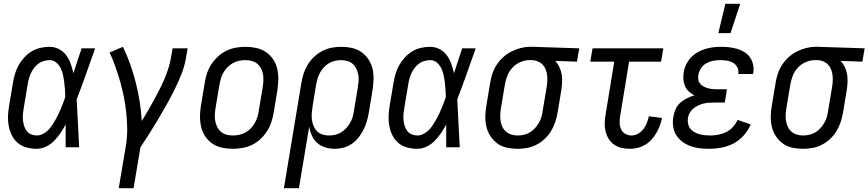

<svg xmlns="http://www.w3.org/2000/svg" viewBox="-20 -774 4564 1009"><path d="M173 8Q146 8 120 1Q94 -6 74.5 -22Q55 -38 43 -61.5Q31 -85 26 -111Q21 -137 22 -164.5Q23 -192 28 -219L48 -339Q52 -363 59 -386.5Q66 -410 78 -431.5Q90 -453 107.5 -472Q125 -491 146.5 -504Q168 -517 192.5 -522.5Q217 -528 240 -528Q267 -528 290 -516Q313 -504 328 -483.5Q343 -463 351.5 -439Q360 -415 366 -389L367 -392Q377 -424 387.5 -456Q398 -488 409 -520H480Q456 -453 432.5 -386Q409 -319 383 -252Q387 -189 389.5 -126Q392 -63 396 0H325Q325 -30 325 -60Q325 -90 325 -120Q313 -97 298 -75Q283 -53 264.5 -34Q246 -15 222 -3.5Q198 8 173 8ZM174 -62Q189 -62 205 -70Q221 -78 232.5 -89.5Q244 -101 253.5 -115Q263 -129 271 -143.5Q279 -158 286.5 -173Q294 -188 300 -203Q306 -218 312 -233.5Q318 -249 323 -264Q323 -284 321.5 -303.5Q320 -323 317.5 -342.5Q315 -362 311 -380.5Q307 -399 298.5 -416Q290 -433 275.5 -445.5Q261 -458 241 -458Q226 -458 210 -453.5Q194 -449 181 -439Q168 -429 158 -415.5Q148 -402 141.5 -387.5Q135 -373 131 -358Q127 -343 125 -328L105 -208Q102 -192 100.5 -175.5Q99 -159 100.5 -143.5Q102 -128 106.5 -113Q111 -98 120 -86Q129 -74 143.5 -68Q158 -62 174 -62Z M604 215 642 -11Q649 -55 648.5 -97.5Q648 -140 643.5 -182Q639 -224 631 -264.5Q623 -305 611.5 -345Q600 -385 586.5 -423.5Q573 -462 556 -498L626 -528Q648 -483 664.5 -436Q681 -389 693.5 -340Q706 -291 714 -240.5Q722 -190 725 -138Q741 -164 756.5 -190.5Q772 -217 787 -244.5Q802 -272 816 -299Q830 -326 842 -354Q854 -382 863.5 -410.5Q873 -439 878 -468L887 -520H966L957 -468Q950 -426 934 -385.5Q918 -345 898.5 -305.5Q879 -266 857.5 -227.5Q836 -189 813 -150.5Q790 -112 766.5 -74.5Q743 -37 718 0L682 215Z M1203 8Q1174 8 1146.5 2Q1119 -4 1096.5 -19Q1074 -34 1059 -56.5Q1044 -79 1037.5 -106Q1031 -133 1031 -161.5Q1031 -190 1036 -219L1056 -339Q1060 -364 1068 -389Q1076 -414 1091 -436.5Q1106 -459 1126 -477.5Q1146 -496 1170 -507.5Q1194 -519 1219.5 -523.5Q1245 -528 1270 -528Q1299 -528 1326.5 -522Q1354 -516 1376.5 -501Q1399 -486 1414.5 -463.5Q1430 -441 1436.5 -414Q1443 -387 1442.5 -358.5Q1442 -330 1438 -301L1418 -181Q1414 -156 1405.5 -131Q1397 -106 1382.5 -83.5Q1368 -61 1348 -42.5Q1328 -24 1304 -12.5Q1280 -1 1254 3.5Q1228 8 1203 8ZM1204 -62Q1220 -62 1237 -65.5Q1254 -69 1269.5 -77.5Q1285 -86 1297.5 -99Q1310 -112 1319 -127.5Q1328 -143 1333 -159.5Q1338 -176 1340 -192L1360 -312Q1363 -330 1364 -347.5Q1365 -365 1362.5 -381.5Q1360 -398 1352.5 -413Q1345 -428 1332.5 -438.5Q1320 -449 1304 -453.5Q1288 -458 1270 -458Q1254 -458 1236.5 -454.5Q1219 -451 1204 -442.5Q1189 -434 1176 -421Q1163 -408 1154 -392.5Q1145 -377 1140.5 -360.5Q1136 -344 1133 -328L1113 -208Q1110 -190 1109 -172.5Q1108 -155 1111 -138.5Q1114 -122 1121.5 -107Q1129 -92 1141 -81.5Q1153 -71 1169.5 -66.5Q1186 -62 1204 -62Z M1551 215H1472L1564 -339Q1568 -364 1576 -388.5Q1584 -413 1598 -435.5Q1612 -458 1632 -476.5Q1652 -495 1675.5 -507Q1699 -519 1724 -523.5Q1749 -528 1773 -528Q1802 -528 1829.5 -522Q1857 -516 1879 -500.5Q1901 -485 1916 -462.5Q1931 -440 1937.5 -413.5Q1944 -387 1943 -358Q1942 -329 1938 -301L1918 -181Q1914 -158 1907.5 -135.5Q1901 -113 1890 -91.5Q1879 -70 1864 -51Q1849 -32 1828.5 -18Q1808 -4 1785 2Q1762 8 1739 8Q1713 8 1689 0.5Q1665 -7 1647 -23Q1629 -39 1619 -61.5Q1609 -84 1605 -109ZM1708 -62Q1724 -62 1740.5 -65.5Q1757 -69 1772 -78Q1787 -87 1799 -100Q1811 -113 1820 -128.5Q1829 -144 1833.5 -160Q1838 -176 1840 -192L1860 -312Q1863 -329 1864.5 -346.5Q1866 -364 1863 -380.5Q1860 -397 1853 -412Q1846 -427 1834.5 -437.5Q1823 -448 1807 -453Q1791 -458 1774 -458Q1758 -458 1741 -454.5Q1724 -451 1709 -442Q1694 -433 1682 -420Q1670 -407 1661.5 -391.5Q1653 -376 1648.5 -360Q1644 -344 1641 -328L1623 -217Q1620 -199 1618.5 -181Q1617 -163 1619 -146Q1621 -129 1627.5 -113Q1634 -97 1645.5 -85Q1657 -73 1673.5 -67.5Q1690 -62 1708 -62Z M2173 8Q2146 8 2120 1Q2094 -6 2074.5 -22Q2055 -38 2043 -61.5Q2031 -85 2026 -111Q2021 -137 2022 -164.5Q2023 -192 2028 -219L2048 -339Q2052 -363 2059 -386.5Q2066 -410 2078 -431.5Q2090 -453 2107.5 -472Q2125 -491 2146.5 -504Q2168 -517 2192.5 -522.5Q2217 -528 2240 -528Q2267 -528 2290 -516Q2313 -504 2328 -483.5Q2343 -463 2351.5 -439Q2360 -415 2366 -389L2367 -392Q2377 -424 2387.5 -456Q2398 -488 2409 -520H2480Q2456 -453 2432.5 -386Q2409 -319 2383 -252Q2387 -189 2389.5 -126Q2392 -63 2396 0H2325Q2325 -30 2325 -60Q2325 -90 2325 -120Q2313 -97 2298 -75Q2283 -53 2264.5 -34Q2246 -15 2222 -3.5Q2198 8 2173 8ZM2174 -62Q2189 -62 2205 -70Q2221 -78 2232.5 -89.5Q2244 -101 2253.5 -115Q2263 -129 2271 -143.5Q2279 -158 2286.5 -173Q2294 -188 2300 -203Q2306 -218 2312 -233.5Q2318 -249 2323 -264Q2323 -284 2321.5 -303.5Q2320 -323 2317.5 -342.5Q2315 -362 2311 -380.5Q2307 -399 2298.5 -416Q2290 -433 2275.5 -445.5Q2261 -458 2241 -458Q2226 -458 2210 -453.5Q2194 -449 2181 -439Q2168 -429 2158 -415.5Q2148 -402 2141.5 -387.5Q2135 -373 2131 -358Q2127 -343 2125 -328L2105 -208Q2102 -192 2100.5 -175.5Q2099 -159 2100.5 -143.5Q2102 -128 2106.5 -113Q2111 -98 2120 -86Q2129 -74 2143.5 -68Q2158 -62 2174 -62Z M2700 8Q2671 8 2643.5 2Q2616 -4 2594.5 -19.5Q2573 -35 2558 -57.5Q2543 -80 2536.5 -106.5Q2530 -133 2530.5 -162Q2531 -191 2536 -219L2556 -339Q2560 -364 2568 -388Q2576 -412 2590.5 -434Q2605 -456 2625 -474Q2645 -492 2668 -503.5Q2691 -515 2716 -521.5Q2741 -528 2765 -528H2781L3024 -520L3012 -450L2898 -454Q2911 -440 2919.5 -422Q2928 -404 2931.5 -384Q2935 -364 2934 -343Q2933 -322 2930 -301L2910 -181Q2906 -156 2897.5 -131.5Q2889 -107 2875.5 -84.5Q2862 -62 2842 -43.5Q2822 -25 2798.5 -13Q2775 -1 2749.5 3.5Q2724 8 2700 8ZM2700 -62Q2716 -62 2732.5 -65.5Q2749 -69 2764 -78Q2779 -87 2791 -100Q2803 -113 2812 -128.5Q2821 -144 2825.5 -160Q2830 -176 2832 -192L2852 -312Q2855 -328 2856 -344.5Q2857 -361 2855.5 -376.5Q2854 -392 2848.5 -407Q2843 -422 2833 -433Q2823 -444 2808.5 -450.5Q2794 -457 2779 -458H2762Q2738 -458 2714 -447.5Q2690 -437 2672.5 -418Q2655 -399 2646 -375.5Q2637 -352 2633 -328L2613 -208Q2610 -191 2609 -173.5Q2608 -156 2610.5 -139.5Q2613 -123 2620 -108Q2627 -93 2639 -82.5Q2651 -72 2667 -67Q2683 -62 2700 -62Z M3290 8Q3267 8 3245.5 3Q3224 -2 3206.5 -14.5Q3189 -27 3178 -45.5Q3167 -64 3162 -85.5Q3157 -107 3158 -130Q3159 -153 3163 -175L3208 -450H3082L3094 -520H3466L3454 -450H3286L3239 -164Q3236 -146 3236.5 -128Q3237 -110 3244 -94.5Q3251 -79 3266 -70.5Q3281 -62 3299 -62Q3317 -62 3333.5 -71.5Q3350 -81 3361.5 -96Q3373 -111 3379.5 -128.5Q3386 -146 3390 -163L3459 -154Q3455 -134 3447.5 -114Q3440 -94 3429.5 -75.5Q3419 -57 3404 -40.5Q3389 -24 3370.5 -13Q3352 -2 3331.5 3Q3311 8 3290 8Z M3707 8Q3681 8 3656 5Q3631 2 3608 -6.5Q3585 -15 3565.5 -29.5Q3546 -44 3533.5 -64.5Q3521 -85 3517.5 -110.5Q3514 -136 3519 -162Q3522 -181 3530.5 -200.5Q3539 -220 3555 -234Q3571 -248 3590 -257.5Q3609 -267 3629 -273Q3613 -281 3600 -293Q3587 -305 3580 -321Q3573 -337 3571.5 -355.5Q3570 -374 3573 -393Q3576 -414 3585.5 -434Q3595 -454 3610 -470.5Q3625 -487 3645 -498.5Q3665 -510 3685.5 -516.5Q3706 -523 3727.5 -525.5Q3749 -528 3770 -528Q3792 -528 3813 -525.5Q3834 -523 3854.5 -517Q3875 -511 3892.5 -500Q3910 -489 3921.5 -472.5Q3933 -456 3937.5 -435Q3942 -414 3939 -392L3937 -385H3859L3860 -388Q3863 -406 3854.5 -421Q3846 -436 3831.5 -444.5Q3817 -453 3799.5 -455.5Q3782 -458 3764 -458Q3746 -458 3727.5 -454.5Q3709 -451 3692 -441.5Q3675 -432 3664 -415.5Q3653 -399 3650 -381Q3648 -369 3649.5 -357Q3651 -345 3658 -336Q3665 -327 3675 -321Q3685 -315 3696.5 -311.5Q3708 -308 3720 -306.5Q3732 -305 3744 -305H3800L3789 -235H3733Q3719 -235 3704.5 -234Q3690 -233 3676 -229.5Q3662 -226 3648.5 -219.5Q3635 -213 3623.5 -203.5Q3612 -194 3604.5 -180.5Q3597 -167 3595 -153Q3593 -138 3596 -123.5Q3599 -109 3607.5 -98Q3616 -87 3628.5 -80Q3641 -73 3654.5 -69Q3668 -65 3683 -63.5Q3698 -62 3713 -62Q3734 -62 3755 -66Q3776 -70 3796.5 -80Q3817 -90 3832 -107Q3847 -124 3856 -144L3925 -120Q3912 -89 3888.5 -62.5Q3865 -36 3834.5 -20Q3804 -4 3771.5 2Q3739 8 3707 8ZM3755 -600 3792 -754H3870L3819 -600Z M4200 8Q4171 8 4143.5 2Q4116 -4 4094.5 -19.5Q4073 -35 4058 -57.5Q4043 -80 4036.5 -106.5Q4030 -133 4030.5 -162Q4031 -191 4036 -219L4056 -339Q4060 -364 4068 -388Q4076 -412 4090.5 -434Q4105 -456 4125 -474Q4145 -492 4168 -503.5Q4191 -515 4216 -521.5Q4241 -528 4265 -528H4281L4524 -520L4512 -450L4398 -454Q4411 -440 4419.5 -422Q4428 -404 4431.5 -384Q4435 -364 4434 -343Q4433 -322 4430 -301L4410 -181Q4406 -156 4397.5 -131.5Q4389 -107 4375.5 -84.5Q4362 -62 4342 -43.5Q4322 -25 4298.5 -13Q4275 -1 4249.5 3.5Q4224 8 4200 8ZM4200 -62Q4216 -62 4232.5 -65.5Q4249 -69 4264 -78Q4279 -87 4291 -100Q4303 -113 4312 -128.5Q4321 -144 4325.5 -160Q4330 -176 4332 -192L4352 -312Q4355 -328 4356 -344.5Q4357 -361 4355.5 -376.5Q4354 -392 4348.5 -407Q4343 -422 4333 -433Q4323 -444 4308.5 -450.5Q4294 -457 4279 -458H4262Q4238 -458 4214 -447.5Q4190 -437 4172.5 -418Q4155 -399 4146 -375.5Q4137 -352 4133 -328L4113 -208Q4110 -191 4109 -173.5Q4108 -156 4110.5 -139.5Q4113 -123 4120 -108Q4127 -93 4139 -82.5Q4151 -72 4167 -67Q4183 -62 4200 -62Z"/></svg>

Font: Iosevka
Style: Italic
Weight: 400
Italic angle: -9°
Monospace: yes
Designer: Belleve Invis
Foundry: Belleve Invis
Version: Version 32.5.0; ttfautohint (v1.8.4)